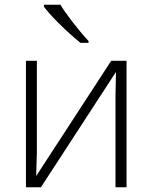

<svg xmlns="http://www.w3.org/2000/svg" viewBox="-20 -786 640 806"><path d="M134.8 -530.8V-147L131.8 -46.9L446.8 -530.8H511.2V0H464.8V-381.3L466.8 -483.9L151.9 0H88.9V-530.8ZM351.6 -606H317.9Q270.5 -644.5 225.6 -689.5Q180.7 -734.4 164.6 -757.8V-766.1H233.9Q247.1 -742.7 282.2 -696.8Q317.4 -650.9 351.6 -613.8Z"/></svg>

Font: OpenSans-Light
Style: Regular
Weight: 300
Foundry: Ascender Corporation
Version: Version 1.10